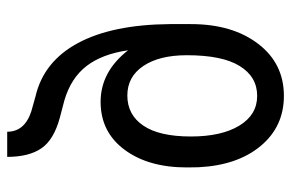

<svg xmlns="http://www.w3.org/2000/svg" viewBox="-158 -420 808 533"><g transform="rotate(90 246.5 -154.0)"><path d="M120.1 -105Q130.4 -33.2 163.8 10.3Q197.3 53.7 259.3 71.8L307.6 84.5Q368.7 101.1 392.3 135.7Q416 170.4 416 230.5H346.2Q346.2 182.1 289.6 163.6L248 151.9Q151.4 129.4 100.1 34.2Q48.8 -61 47.4 -221.2V-279.3Q47.4 -394.5 102.1 -466.1Q156.7 -537.6 246.6 -537.6Q332 -537.6 385.7 -473.1Q439.5 -408.7 444.8 -300.3L445.3 -268.1Q445.3 -161.1 396 -95Q346.7 -28.8 263.2 -28.8Q179.7 -28.8 120.1 -105ZM245.6 -103Q299.3 -103 329.3 -147.5Q359.4 -191.9 359.4 -279.3Q359.4 -364.3 329.3 -413.8Q299.3 -463.4 246.6 -463.4Q193.8 -463.4 163.8 -415Q133.8 -366.7 133.8 -268.1Q133.8 -191.9 163.6 -147.5Q193.4 -103 245.6 -103Z"/></g></svg>

Font: Roboto Condensed
Style: Regular
Weight: 400
Designer: Google
Version: Version 2.001047; 2015